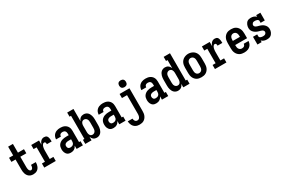

<svg xmlns="http://www.w3.org/2000/svg" viewBox="131 -2222 5737 3897"><g transform="rotate(-30 3000.0 -273.5)"><path d="M309 8Q284 8 259.5 2Q235 -4 215 -18.5Q195 -33 180.5 -54Q166 -75 158 -98.5Q150 -122 147 -146.5Q144 -171 144 -196V-434H47V-530H144V-735H256V-530H397V-434H256V-196Q256 -185 256.5 -174Q257 -163 259 -152Q261 -141 264 -130Q267 -119 273 -110Q279 -101 288.5 -94.5Q298 -88 309 -88Q323 -88 334.5 -98Q346 -108 351.5 -121.5Q357 -135 359 -149Q361 -163 361 -178Q361 -179 361 -180.5Q361 -182 361 -183H473Q473 -180 473 -177.5Q473 -175 473 -173Q473 -150 468.5 -127Q464 -104 455 -83Q446 -62 431.5 -44Q417 -26 397 -14Q377 -2 354.5 3Q332 8 309 8Z M567 0V-96H638V-434H567V-530H750V-430Q756 -450 766 -469.5Q776 -489 791 -505Q806 -521 826 -529.5Q846 -538 868 -538Q885 -538 902.5 -533.5Q920 -529 931.5 -516.5Q943 -504 949 -487.5Q955 -471 957.5 -454Q960 -437 961 -419.5Q962 -402 962 -385H850Q850 -391 850 -397.5Q850 -404 849 -410.5Q848 -417 845.5 -423Q843 -429 839 -433.5Q835 -438 828.5 -440Q822 -442 816 -442Q800 -442 788 -430.5Q776 -419 769.5 -405Q763 -391 759.5 -375.5Q756 -360 753.5 -344Q751 -328 750.5 -312.5Q750 -297 750 -281V-96H836V0Z M1188 8Q1169 8 1150 4Q1131 0 1115 -10.5Q1099 -21 1087 -37Q1075 -53 1068 -70.5Q1061 -88 1058 -107.5Q1055 -127 1055 -146Q1055 -172 1061 -198Q1067 -224 1082 -245.5Q1097 -267 1119 -282.5Q1141 -298 1165.5 -306.5Q1190 -315 1216 -318.5Q1242 -322 1269 -322H1325V-361Q1325 -377 1320.5 -392.5Q1316 -408 1305.5 -420Q1295 -432 1279.5 -437Q1264 -442 1248 -442Q1234 -442 1220 -438.5Q1206 -435 1195 -426Q1184 -417 1178.5 -403.5Q1173 -390 1173 -376H1061Q1061 -399 1067.5 -422Q1074 -445 1086.5 -464.5Q1099 -484 1117.5 -498.5Q1136 -513 1157.5 -522Q1179 -531 1202 -534.5Q1225 -538 1248 -538Q1273 -538 1297.5 -534Q1322 -530 1344 -520Q1366 -510 1384.5 -493.5Q1403 -477 1415 -455.5Q1427 -434 1432 -410Q1437 -386 1437 -361V-96H1472V0H1325V-77Q1316 -58 1302 -41.5Q1288 -25 1270 -13.5Q1252 -2 1231 3Q1210 8 1188 8ZM1234 -88Q1252 -88 1270 -94Q1288 -100 1301 -113Q1314 -126 1319.5 -144Q1325 -162 1325 -180V-226H1269Q1257 -226 1245.5 -225Q1234 -224 1222.5 -221Q1211 -218 1200.5 -212.5Q1190 -207 1182 -199Q1174 -191 1170.5 -179.5Q1167 -168 1167 -157Q1167 -143 1171 -129.5Q1175 -116 1184 -106Q1193 -96 1206.5 -92Q1220 -88 1234 -88Z M1797 8Q1777 8 1757 2.5Q1737 -3 1721 -15.5Q1705 -28 1693.5 -45Q1682 -62 1675 -81V0H1528V-96H1563V-639H1528V-735H1675V-449Q1682 -468 1693.5 -485Q1705 -502 1721 -514.5Q1737 -527 1757 -532.5Q1777 -538 1797 -538Q1821 -538 1844 -530Q1867 -522 1885 -506Q1903 -490 1914.5 -469Q1926 -448 1933 -425Q1940 -402 1942.5 -378Q1945 -354 1945 -330V-200Q1945 -176 1942.5 -152Q1940 -128 1933 -105Q1926 -82 1914.5 -61Q1903 -40 1885 -24Q1867 -8 1844 0Q1821 8 1797 8ZM1751 -88Q1771 -88 1788.5 -98Q1806 -108 1816 -124.5Q1826 -141 1829.5 -160.5Q1833 -180 1833 -200V-330Q1833 -350 1829.5 -369.5Q1826 -389 1816 -405.5Q1806 -422 1788.5 -432Q1771 -442 1751 -442Q1738 -442 1726 -438Q1714 -434 1704.5 -425Q1695 -416 1689.5 -404.5Q1684 -393 1680.5 -380.5Q1677 -368 1676 -355.5Q1675 -343 1675 -330V-200Q1675 -187 1676 -174.5Q1677 -162 1680.5 -149.5Q1684 -137 1689.5 -125.5Q1695 -114 1704.5 -105Q1714 -96 1726 -92Q1738 -88 1751 -88Z M2188 8Q2169 8 2150 4Q2131 0 2115 -10.5Q2099 -21 2087 -37Q2075 -53 2068 -70.5Q2061 -88 2058 -107.5Q2055 -127 2055 -146Q2055 -172 2061 -198Q2067 -224 2082 -245.5Q2097 -267 2119 -282.5Q2141 -298 2165.5 -306.5Q2190 -315 2216 -318.5Q2242 -322 2269 -322H2325V-361Q2325 -377 2320.5 -392.5Q2316 -408 2305.5 -420Q2295 -432 2279.5 -437Q2264 -442 2248 -442Q2234 -442 2220 -438.5Q2206 -435 2195 -426Q2184 -417 2178.5 -403.5Q2173 -390 2173 -376H2061Q2061 -399 2067.5 -422Q2074 -445 2086.5 -464.5Q2099 -484 2117.5 -498.5Q2136 -513 2157.5 -522Q2179 -531 2202 -534.5Q2225 -538 2248 -538Q2273 -538 2297.5 -534Q2322 -530 2344 -520Q2366 -510 2384.5 -493.5Q2403 -477 2415 -455.5Q2427 -434 2432 -410Q2437 -386 2437 -361V-96H2472V0H2325V-77Q2316 -58 2302 -41.5Q2288 -25 2270 -13.5Q2252 -2 2231 3Q2210 8 2188 8ZM2234 -88Q2252 -88 2270 -94Q2288 -100 2301 -113Q2314 -126 2319.5 -144Q2325 -162 2325 -180V-226H2269Q2257 -226 2245.5 -225Q2234 -224 2222.5 -221Q2211 -218 2200.5 -212.5Q2190 -207 2182 -199Q2174 -191 2170.5 -179.5Q2167 -168 2167 -157Q2167 -143 2171 -129.5Q2175 -116 2184 -106Q2193 -96 2206.5 -92Q2220 -88 2234 -88Z M2684 213Q2660 213 2636.5 208.5Q2613 204 2592 193Q2571 182 2554 164.5Q2537 147 2526 125.5Q2515 104 2509.5 80.5Q2504 57 2503 34H2615Q2615 49 2619 64Q2623 79 2632 91.5Q2641 104 2655 110.5Q2669 117 2684 117Q2697 117 2709.5 112Q2722 107 2730.5 97Q2739 87 2744 75.5Q2749 64 2752 51.5Q2755 39 2756 26Q2757 13 2757 0V-434H2638V-530H2869V0Q2869 27 2865.5 53.5Q2862 80 2852 104.5Q2842 129 2825.5 150.5Q2809 172 2786.5 186.5Q2764 201 2737.5 207Q2711 213 2684 213ZM2794 -600Q2778 -600 2762 -605Q2746 -610 2735 -621Q2724 -632 2719 -648Q2714 -664 2714 -680Q2714 -696 2719 -712Q2724 -728 2735 -739Q2746 -750 2762 -755Q2778 -760 2794 -760Q2810 -760 2826 -755Q2842 -750 2853 -739Q2864 -728 2869 -712Q2874 -696 2874 -680Q2874 -664 2869 -648Q2864 -632 2853 -621Q2842 -610 2826 -605Q2810 -600 2794 -600Z M3188 8Q3169 8 3150 4Q3131 0 3115 -10.5Q3099 -21 3087 -37Q3075 -53 3068 -70.5Q3061 -88 3058 -107.5Q3055 -127 3055 -146Q3055 -172 3061 -198Q3067 -224 3082 -245.5Q3097 -267 3119 -282.5Q3141 -298 3165.5 -306.5Q3190 -315 3216 -318.5Q3242 -322 3269 -322H3325V-361Q3325 -377 3320.5 -392.5Q3316 -408 3305.5 -420Q3295 -432 3279.5 -437Q3264 -442 3248 -442Q3234 -442 3220 -438.5Q3206 -435 3195 -426Q3184 -417 3178.5 -403.5Q3173 -390 3173 -376H3061Q3061 -399 3067.5 -422Q3074 -445 3086.5 -464.5Q3099 -484 3117.5 -498.5Q3136 -513 3157.5 -522Q3179 -531 3202 -534.5Q3225 -538 3248 -538Q3273 -538 3297.5 -534Q3322 -530 3344 -520Q3366 -510 3384.5 -493.5Q3403 -477 3415 -455.5Q3427 -434 3432 -410Q3437 -386 3437 -361V-96H3472V0H3325V-77Q3316 -58 3302 -41.5Q3288 -25 3270 -13.5Q3252 -2 3231 3Q3210 8 3188 8ZM3234 -88Q3252 -88 3270 -94Q3288 -100 3301 -113Q3314 -126 3319.5 -144Q3325 -162 3325 -180V-226H3269Q3257 -226 3245.5 -225Q3234 -224 3222.5 -221Q3211 -218 3200.5 -212.5Q3190 -207 3182 -199Q3174 -191 3170.5 -179.5Q3167 -168 3167 -157Q3167 -143 3171 -129.5Q3175 -116 3184 -106Q3193 -96 3206.5 -92Q3220 -88 3234 -88Z M3703 8Q3679 8 3656 0Q3633 -8 3615 -24Q3597 -40 3585.5 -61Q3574 -82 3567 -105Q3560 -128 3557.5 -152Q3555 -176 3555 -200V-330Q3555 -354 3557.5 -378Q3560 -402 3567 -425Q3574 -448 3585.5 -469Q3597 -490 3615 -506Q3633 -522 3656 -530Q3679 -538 3703 -538Q3723 -538 3743 -532.5Q3763 -527 3779 -514.5Q3795 -502 3806.5 -485Q3818 -468 3825 -449V-639H3789V-735H3937V-96H3972V0H3825V-81Q3818 -62 3806.5 -45Q3795 -28 3779 -15.5Q3763 -3 3743 2.5Q3723 8 3703 8ZM3749 -88Q3762 -88 3774 -92Q3786 -96 3795.5 -105Q3805 -114 3810.5 -125.5Q3816 -137 3819.5 -149.5Q3823 -162 3824 -174.5Q3825 -187 3825 -200V-330Q3825 -343 3824 -355.5Q3823 -368 3819.5 -380.5Q3816 -393 3810.5 -404.5Q3805 -416 3795.5 -425Q3786 -434 3774 -438Q3762 -442 3749 -442Q3729 -442 3711.5 -432Q3694 -422 3684 -405.5Q3674 -389 3670.5 -369.5Q3667 -350 3667 -330V-200Q3667 -180 3670.5 -160.5Q3674 -141 3684 -124.5Q3694 -108 3711.5 -98Q3729 -88 3749 -88Z M4250 8Q4223 8 4196 3Q4169 -2 4145.5 -15.5Q4122 -29 4104 -49.5Q4086 -70 4075 -94.5Q4064 -119 4059.5 -146Q4055 -173 4055 -200V-330Q4055 -357 4059.5 -384Q4064 -411 4075 -435.5Q4086 -460 4104.5 -480.5Q4123 -501 4146.5 -514Q4170 -527 4196.5 -534Q4223 -541 4250 -541Q4277 -541 4303.5 -534Q4330 -527 4353.5 -514Q4377 -501 4395.5 -480.5Q4414 -460 4425 -435.5Q4436 -411 4440.5 -384Q4445 -357 4445 -330V-200Q4445 -173 4440.5 -146Q4436 -119 4425 -94.5Q4414 -70 4396 -49.5Q4378 -29 4354.5 -15.5Q4331 -2 4304 3Q4277 8 4250 8ZM4250 -88Q4270 -88 4288 -97.5Q4306 -107 4316 -124Q4326 -141 4329.5 -160.5Q4333 -180 4333 -200V-330Q4333 -350 4329.5 -369.5Q4326 -389 4315.5 -406Q4305 -423 4287 -432.5Q4269 -442 4249 -442Q4229 -442 4211.5 -432Q4194 -422 4184 -405.5Q4174 -389 4170.5 -369.5Q4167 -350 4167 -330V-200Q4167 -180 4170.5 -160.5Q4174 -141 4184 -124Q4194 -107 4212 -97.5Q4230 -88 4250 -88Z M4567 0V-96H4638V-434H4567V-530H4750V-430Q4756 -450 4766 -469.5Q4776 -489 4791 -505Q4806 -521 4826 -529.5Q4846 -538 4868 -538Q4885 -538 4902.5 -533.5Q4920 -529 4931.5 -516.5Q4943 -504 4949 -487.5Q4955 -471 4957.5 -454Q4960 -437 4961 -419.5Q4962 -402 4962 -385H4850Q4850 -391 4850 -397.5Q4850 -404 4849 -410.5Q4848 -417 4845.5 -423Q4843 -429 4839 -433.5Q4835 -438 4828.5 -440Q4822 -442 4816 -442Q4800 -442 4788 -430.5Q4776 -419 4769.5 -405Q4763 -391 4759.5 -375.5Q4756 -360 4753.5 -344Q4751 -328 4750.5 -312.5Q4750 -297 4750 -281V-96H4836V0Z M5252 8Q5225 8 5198 3Q5171 -2 5147 -15.5Q5123 -29 5105 -49.5Q5087 -70 5075.5 -94.5Q5064 -119 5059.5 -146Q5055 -173 5055 -200V-330Q5055 -357 5059.5 -384Q5064 -411 5075 -435.5Q5086 -460 5104 -480.5Q5122 -501 5145.5 -514.5Q5169 -528 5196 -533Q5223 -538 5250 -538Q5277 -538 5304 -533Q5331 -528 5354.5 -514.5Q5378 -501 5396 -480.5Q5414 -460 5425 -435.5Q5436 -411 5440.5 -384Q5445 -357 5445 -330V-217H5167V-200Q5167 -180 5170.5 -160Q5174 -140 5185 -123.5Q5196 -107 5214 -97.5Q5232 -88 5252 -88Q5266 -88 5280.5 -91.5Q5295 -95 5306 -103.5Q5317 -112 5323.5 -125.5Q5330 -139 5331 -153H5443Q5441 -130 5434 -107.5Q5427 -85 5414 -65.5Q5401 -46 5383 -31.5Q5365 -17 5343.5 -8Q5322 1 5298.5 4.5Q5275 8 5252 8ZM5167 -313H5333V-330Q5333 -350 5329.5 -369.5Q5326 -389 5316 -406Q5306 -423 5288 -432.5Q5270 -442 5250 -442Q5230 -442 5212 -432.5Q5194 -423 5184 -406Q5174 -389 5170.5 -369.5Q5167 -350 5167 -330Z M5786 8Q5769 8 5752 5.5Q5735 3 5718.5 -2.5Q5702 -8 5687 -17.5Q5672 -27 5661 -39V0H5563V-181H5661V-136Q5661 -122 5671 -111.5Q5681 -101 5693.5 -96.5Q5706 -92 5720 -90Q5734 -88 5747 -88Q5761 -88 5775 -90.5Q5789 -93 5800.5 -101Q5812 -109 5819 -121.5Q5826 -134 5826 -148Q5826 -163 5816 -176.5Q5806 -190 5792 -197Q5778 -204 5762.5 -208Q5747 -212 5732 -216Q5717 -220 5702 -225Q5687 -230 5672.5 -237Q5658 -244 5645 -252.5Q5632 -261 5620.5 -271.5Q5609 -282 5599.5 -294.5Q5590 -307 5583.5 -321.5Q5577 -336 5574 -351.5Q5571 -367 5571 -383Q5571 -403 5575.5 -422.5Q5580 -442 5588 -460Q5596 -478 5608.5 -494Q5621 -510 5638 -520Q5655 -530 5675 -534Q5695 -538 5715 -538Q5732 -538 5749 -535.5Q5766 -533 5782 -527.5Q5798 -522 5813 -512.5Q5828 -503 5839 -491V-530H5937V-349H5839V-394Q5839 -408 5829.5 -418Q5820 -428 5807 -433Q5794 -438 5780.5 -440Q5767 -442 5754 -442Q5740 -442 5727 -439.5Q5714 -437 5704 -428.5Q5694 -420 5688 -408Q5682 -396 5682 -383Q5682 -367 5692 -354Q5702 -341 5716 -334Q5730 -327 5745 -322.5Q5760 -318 5775.5 -314Q5791 -310 5806 -305Q5821 -300 5835 -293.5Q5849 -287 5862.5 -278.5Q5876 -270 5887.5 -259Q5899 -248 5908.5 -235.5Q5918 -223 5924.5 -208.5Q5931 -194 5934 -178.5Q5937 -163 5937 -147Q5937 -127 5932.5 -107Q5928 -87 5919 -68.5Q5910 -50 5896.5 -34.5Q5883 -19 5865 -9Q5847 1 5827 4.5Q5807 8 5786 8Z"/></g></svg>

Font: Iosevka Slab
Style: Bold
Weight: 700
Monospace: yes
Designer: Belleve Invis
Foundry: Belleve Invis
Version: Version 11.1.1; ttfautohint (v1.8.3)